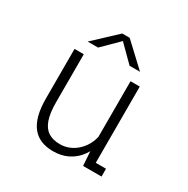

<svg xmlns="http://www.w3.org/2000/svg" viewBox="-160 -835 970 989"><g transform="rotate(30 325.0 -340.0)"><path d="M282.5 12Q243.5 12 212.5 -0.2Q181.5 -12.5 160 -38.5Q138.5 -64.5 127.2 -106.2Q116 -148 116 -206V-500H171V-214.5Q171 -151 184.5 -112Q198 -73 225.5 -55Q253 -37 296 -37Q326 -37 353.2 -49Q380.5 -61 402.2 -83Q424 -105 437.5 -134.5Q451 -164 452.5 -198L477.5 -195Q477.5 -155 464.5 -117.8Q451.5 -80.5 426.8 -51.2Q402 -22 365.8 -5Q329.5 12 282.5 12ZM455.5 0 449 -96V-500H504V-29L487.5 -46.5H565V0ZM155.5 -566.5 289 -691.5H333.5L467 -566.5H405L311.5 -659.5L217.5 -566.5Z"/></g></svg>

Font: Trispace Thin ExtraLight
Style: Regular
Weight: 250
Version: Version 1.210